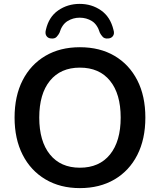

<svg xmlns="http://www.w3.org/2000/svg" viewBox="-20 -958 822 988"><path d="M391 10Q290 10 214 -35Q138 -80 96.5 -161.5Q55 -243 55 -353Q55 -464 96.5 -545Q138 -626 213.5 -670.5Q289 -715 391 -715Q494 -715 569.5 -670.5Q645 -626 686.5 -545Q728 -464 728 -353Q728 -242 686.5 -160.5Q645 -79 569 -34.5Q493 10 391 10ZM391 -95Q491 -95 546 -163Q601 -231 601 -353Q601 -475 546 -542.5Q491 -610 391 -610Q292 -610 237 -542.5Q182 -475 182 -353Q182 -231 237 -163Q292 -95 391 -95ZM243 -760Q227 -761 219 -773Q211 -785 216 -804Q231 -871 279.5 -904.5Q328 -938 390 -938Q452 -938 500 -904.5Q548 -871 564 -804Q570 -785 561.5 -773Q553 -761 537 -760Q518 -758 508.5 -768.5Q499 -779 494 -789Q481 -832 453 -849.5Q425 -867 390 -867Q356 -867 327.5 -849.5Q299 -832 286 -789Q281 -779 271.5 -768.5Q262 -758 243 -760Z"/></svg>

Font: Chiron GoRound TC M
Style: Regular
Weight: 500
Designer: Ryoko NISHIZUKA 西塚涼子 (kana, bopomofo & ideographs); Paul D. Hunt (Latin, Greek & Cyrillic); Sandoll Communications 산돌커뮤니
Foundry: Adobe
Version: Version 1.000;hotconv 1.1.1;makeotfexe 2.6.0